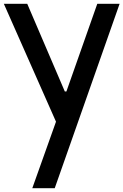

<svg xmlns="http://www.w3.org/2000/svg" viewBox="-25 -654 652 1015"><path d="M145.7 341 271 -10.7 -4.7 -634H119L317.7 -170.3H326L489.3 -634H607.3L264.3 341Z"/></svg>

Font: Matangi Light
Style: Regular
Weight: 300
Designer: Prashant Pant
Foundry: The Graphic Ant
Version: Version 3.002